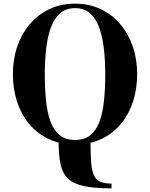

<svg xmlns="http://www.w3.org/2000/svg" viewBox="-20 -780 820 1050"><path d="M590 250Q497 250 439.8 237.8Q382.5 225.5 352.2 196.8Q322 168 311.2 118.8Q300.5 69.5 300.5 -4.5Q344.5 2 388 2Q431.5 2 475 -4.5Q475 63.5 478.5 108Q482 152.5 493.2 177.8Q504.5 203 527.8 213.5Q551 224 590 224ZM390.5 10Q310.5 10 247.5 -19.2Q184.5 -48.5 140.5 -101Q96.5 -153.5 73.5 -223.5Q50.5 -293.5 50.5 -375Q50.5 -457 74.8 -527Q99 -597 144 -649.2Q189 -701.5 251.5 -730.8Q314 -760 390.5 -760Q466.5 -760 529 -730.8Q591.5 -701.5 636.5 -649.2Q681.5 -597 705.8 -527Q730 -457 730 -375Q730 -293.5 707 -223.5Q684 -153.5 640 -101Q596 -48.5 533 -19.2Q470 10 390.5 10ZM390.5 -14.5Q442.5 -14.5 475 -41.5Q507.5 -68.5 525 -117.2Q542.5 -166 549 -231.8Q555.5 -297.5 555.5 -375Q555.5 -452.5 547.5 -518.2Q539.5 -584 521.2 -632.8Q503 -681.5 471 -708.5Q439 -735.5 390.5 -735.5Q342 -735.5 310 -708.5Q278 -681.5 259.5 -632.8Q241 -584 233 -518.2Q225 -452.5 225 -375Q225 -297.5 231.5 -231.8Q238 -166 255.5 -117.2Q273 -68.5 305.8 -41.5Q338.5 -14.5 390.5 -14.5Z"/></svg>

Font: Bodoni Moda 9pt
Style: Bold
Weight: 700
Designer: Owen Earl
Foundry: indestructible type
Version: Version 2.005